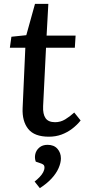

<svg xmlns="http://www.w3.org/2000/svg" viewBox="-20 -693 450 993"><path d="M39 -503 116 -511 161 -673H230L221 -509H371L367 -446H218L203 -144Q201 -103 215.5 -82Q230 -61 265 -61Q293 -61 317 -75.5Q341 -90 364 -111L397 -70Q379 -47 353.5 -27.5Q328 -8 298 3Q268 14 233 14Q158 14 126 -26Q94 -66 97 -134L111 -446H31ZM186 280 159 246Q173 235 185 222.5Q197 210 203.5 197.5Q210 185 210 173Q210 166 207 161.5Q204 157 194 153L165 143Q158 124 162.5 104Q167 84 183.5 70Q200 56 226 56Q259 56 277 76.5Q295 97 295 126Q295 149 283 176.5Q271 204 246.5 230.5Q222 257 186 280Z"/></svg>

Font: Literata Medium
Style: Italic
Weight: 500
Italic angle: -2°
Designer: Latin by Veronika Burian and Jose Scaglione. Greek by Irene Vlachou. Cyrillic by Vera Evstafieva
Foundry: TypeTogether
Version: Version 3.103;gftools[0.9.29]